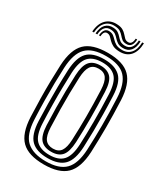

<svg xmlns="http://www.w3.org/2000/svg" viewBox="-189 -830 796 920"><g transform="rotate(30 209.5 -370.5)"><path d="M209.8 8.5Q124.5 8.5 85.2 -30Q46 -68.5 42 -156.5Q39.8 -210.2 39 -257.8Q38.2 -305.2 39 -351Q39.8 -396.8 42 -444.2Q46.5 -532 85.5 -570.2Q124.5 -608.5 209.8 -608.5Q295.8 -608.5 334.2 -569.6Q372.8 -530.8 376.8 -443.8Q380.2 -362.5 380.1 -294.5Q380 -226.5 377 -156.2Q372.5 -67.5 333.1 -29.5Q293.8 8.5 209.8 8.5ZM209.8 -9.2Q283.2 -9.2 317.2 -43.5Q351.2 -77.8 355.2 -157.2Q358.5 -227 358.6 -293.2Q358.8 -359.5 355.2 -442.8Q351.8 -520.2 318.6 -555.5Q285.5 -590.8 209.8 -590.8Q135 -590.8 101.1 -556Q67.2 -521.2 63.5 -442Q61.5 -399.8 60.8 -355.5Q60 -311.2 60.6 -262.2Q61.2 -213.2 63.8 -156.5Q67.5 -74.5 103.5 -41.9Q139.5 -9.2 209.8 -9.2ZM209.8 -26.8Q148.5 -26.8 118.4 -56.6Q88.2 -86.5 85 -159.5Q83.2 -206.5 82.5 -254.1Q81.8 -301.8 82.4 -348.8Q83 -395.8 85 -440.2Q88.5 -511.2 117.2 -542.2Q146 -573.2 209.8 -573.2Q270 -573.2 300.2 -544Q330.5 -514.8 333.5 -443Q335.8 -390.2 336.5 -342.8Q337.2 -295.2 336.6 -250.2Q336 -205.2 334 -160.2Q330.5 -87.8 301.2 -57.2Q272 -26.8 209.8 -26.8ZM209.8 -44.2Q260.8 -44.2 285 -70.9Q309.2 -97.5 312.2 -160.8Q315 -219.5 315.2 -289.8Q315.5 -360 312.2 -439.8Q309.5 -503.5 284.8 -529.6Q260 -555.8 209.8 -555.8Q158.5 -555.8 134.1 -529.2Q109.8 -502.8 106.5 -439.5Q105 -400.8 104.1 -356.5Q103.2 -312.2 103.9 -263.1Q104.5 -214 106.8 -160.2Q109.5 -95.8 134.8 -70Q160 -44.2 209.8 -44.2ZM209.8 -61.8Q170.5 -61.8 150.6 -84Q130.8 -106.2 128.2 -161Q126.2 -210.2 125.6 -256.1Q125 -302 125.6 -347.1Q126.2 -392.2 128.2 -438.5Q130.8 -492.2 149.9 -515.2Q169 -538.2 209.8 -538.2Q248.2 -538.2 268.2 -516.5Q288.2 -494.8 290.5 -439.2Q293.5 -365.5 293.6 -296Q293.8 -226.5 290.8 -161.8Q288.2 -107.5 269 -84.6Q249.8 -61.8 209.8 -61.8ZM209.8 -79.2Q240 -79.2 253.6 -99.2Q267.2 -119.2 269 -162.8Q271.8 -223.8 272 -290.6Q272.2 -357.5 269 -438.2Q267.2 -482 253.2 -501.4Q239.2 -520.8 209.8 -520.8Q179 -520.8 165.5 -500.8Q152 -480.8 149.8 -437.5Q148 -392.5 147.2 -349.2Q146.5 -306 147.2 -260.4Q148 -214.8 150 -161.8Q151.8 -116.8 166.4 -98Q181 -79.2 209.8 -79.2ZM93 -659.5Q96 -704.5 119.5 -727.9Q143 -751.2 180.8 -748.8Q201 -747.8 212.9 -740.6Q224.8 -733.5 232.2 -724.6Q239.8 -715.8 246.9 -708.9Q254 -702 265 -701.2Q276.8 -700.2 283.1 -708.4Q289.5 -716.5 290.5 -734H298.8Q298.2 -712 289.2 -700Q280.2 -688 261.8 -689.2Q247.2 -689.8 238.9 -696.6Q230.5 -703.5 223.2 -712.1Q216 -720.8 205.5 -727.9Q195 -735 176 -736.2Q143.2 -738.8 123.8 -718.1Q104.2 -697.5 102.2 -659.5ZM111.2 -659.5Q113.5 -693.8 129.6 -710.8Q145.8 -727.8 172.5 -725.8Q190 -724.8 200 -717.6Q210 -710.5 217.4 -701.8Q224.8 -693 234.1 -686.2Q243.5 -679.5 259.5 -678.5Q282.2 -677.2 294.5 -691.9Q306.8 -706.5 308 -734H317.2Q316.5 -699.5 300.8 -681.1Q285 -662.8 257 -664.2Q239.2 -665 228.6 -671.9Q218 -678.8 210.1 -687.8Q202.2 -696.8 192.9 -703.8Q183.5 -710.8 168.2 -712Q146.5 -714.2 134.2 -700.1Q122 -686 120.8 -659.5ZM129.8 -659.5Q131.5 -681.2 140.4 -692.1Q149.2 -703 165.5 -701.5Q179 -700.5 187.8 -693.6Q196.5 -686.8 204.8 -677.9Q213 -669 224.8 -662Q236.5 -655 255.8 -654.2Q288.5 -652.2 307.1 -673.4Q325.8 -694.5 326.5 -734H335.8Q334.2 -688 312.4 -663.8Q290.5 -639.5 251 -641.2Q229.5 -642 216.1 -648.9Q202.8 -655.8 194.2 -664.6Q185.8 -673.5 178.5 -680.6Q171.2 -687.8 161.5 -688.8Q151 -690.2 145 -682.6Q139 -675 138.5 -659.5Z"/></g></svg>

Font: Big Shoulders Inline Display Thin
Style: Bold
Weight: 700
Version: Version 2.002